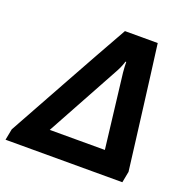

<svg xmlns="http://www.w3.org/2000/svg" viewBox="-152 -792 892 908"><g transform="rotate(20 294.5 -338.0)"><path d="M558.1 0H-29.8L-19 -56.2Q22 -130.4 65.2 -208.5Q108.4 -286.6 152.1 -365.7Q195.8 -444.8 239.5 -523.2Q283.2 -601.6 325.2 -675.8H490.2Q500 -601.6 510 -523.2Q520 -444.8 530 -365.7Q540 -286.6 549.8 -208.5L568.8 -56.2ZM428.2 -115.2 383.8 -487.8Q382.3 -502 381.6 -516.1Q380.9 -530.3 380.9 -541H377Q374.5 -531.7 368.7 -517.3Q362.8 -502.9 356 -490.2L150.9 -115.2Z"/></g></svg>

Font: Lorenzo Sans
Style: Bold Italic
Weight: 700
Italic angle: -12°
Foundry: Intel Corporation
Version: Version 1.00; ttfautohint (v1.5)